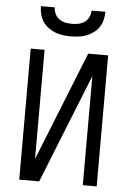

<svg xmlns="http://www.w3.org/2000/svg" viewBox="-59 -934 669 978"><g transform="rotate(5 275.0 -445.0)"><path d="M77 0V-670H148V-112L371 -670H473V0H402V-558L179 0ZM275 -750Q255 -750 234.5 -752.5Q214 -755 195 -762.5Q176 -770 159 -782.5Q142 -795 131 -812Q120 -829 115 -849.5Q110 -870 110 -890H181Q181 -873 188.5 -857Q196 -841 210 -831Q224 -821 241 -817.5Q258 -814 275 -814Q292 -814 309 -817.5Q326 -821 340 -831Q354 -841 361.5 -857Q369 -873 369 -890H440Q440 -870 435 -849.5Q430 -829 419 -812Q408 -795 391 -782.5Q374 -770 355 -762.5Q336 -755 315.5 -752.5Q295 -750 275 -750Z"/></g></svg>

Font: Lode Term
Style: Regular
Weight: 400
Monospace: yes
Designer: Belleve Invis
Foundry: Belleve Invis
Version: Version 29.2.0